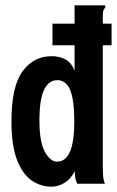

<svg xmlns="http://www.w3.org/2000/svg" viewBox="-20 -690 440 721"><path d="M173 11Q132 11 98 -13Q64 -37 43.5 -90.5Q23 -144 23 -234Q23 -365 64.5 -422Q106 -479 174 -479Q203 -479 225.5 -467Q248 -455 260 -425V-670H375V-661Q369 -655 367.5 -647.5Q366 -640 366 -624V-64Q366 -48 367 -32Q368 -16 374 0H270Q264 -14 262.5 -22.5Q261 -31 261 -47Q246 -18 222.5 -3.5Q199 11 173 11ZM194 -83Q259 -83 259 -233Q259 -315 243.5 -352Q228 -389 195 -389Q163 -389 145.5 -352.5Q128 -316 128 -238Q128 -157 148.5 -120Q169 -83 194 -83ZM177 -520V-601H399V-520Z"/></svg>

Font: Inconsolata Condensed ExtraBold
Style: Regular
Weight: 800
Width: 3
Monospace: yes
Designer: Raph Levien, Cyreal, Brenton Simpson
Foundry: Raph Levien, Cyreal, Google
Version: Version 3.001; ttfautohint (v1.8.2.53-6de2)